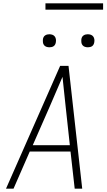

<svg xmlns="http://www.w3.org/2000/svg" viewBox="-20 -1129 640 1149"><path d="M16 0 340 -735H390L472 0H427L402 -222H158L61 0ZM176 -260H398L373 -490Q368 -535 363.5 -579.5Q359 -624 354 -669Q335 -624 315.5 -579.5Q296 -535 277 -490ZM506 -846Q496 -846 487.5 -849Q479 -852 473.5 -859Q468 -866 467 -875.5Q466 -885 467 -895Q468 -901 471 -907Q474 -913 480 -917Q486 -921 492.5 -922.5Q499 -924 505 -924Q515 -924 523.5 -921Q532 -918 537.5 -911Q543 -904 544.5 -894.5Q546 -885 544 -875Q543 -869 540 -863Q537 -857 531.5 -853Q526 -849 519 -847.5Q512 -846 506 -846ZM276 -846Q266 -846 257.5 -849Q249 -852 243.5 -859Q238 -866 237 -875.5Q236 -885 237 -895Q238 -901 241 -907Q244 -913 250 -917Q256 -921 262.5 -922.5Q269 -924 275 -924Q285 -924 293.5 -921Q302 -918 307.5 -911Q313 -904 314.5 -894.5Q316 -885 314 -875Q313 -869 310 -863Q307 -857 301.5 -853Q296 -849 289 -847.5Q282 -846 276 -846ZM252 -1071V-1109H597V-1071Z"/></svg>

Font: Iosevka Aile Extralight
Style: Italic
Weight: 200
Italic angle: -9°
Designer: Belleve Invis
Foundry: Belleve Invis
Version: Version 31.1.0; ttfautohint (v1.8.4)